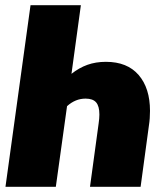

<svg xmlns="http://www.w3.org/2000/svg" viewBox="-20 -716 614 736"><path d="M555 -291Q555 -261 551 -236L519 0H325L358 -242Q361 -262 361 -277Q361 -309 348.5 -323.5Q336 -338 308 -338Q269 -338 237 -309L194 0H1L97 -696H290L254 -433Q283 -456 315 -467.5Q347 -479 386 -479Q468 -479 511.5 -428.5Q555 -378 555 -291Z"/></svg>

Font: Fira Sans Condensed Black
Style: Italic
Weight: 900
Width: 3
Italic angle: -8°
Designer: Carrois Corporate & Edenspiekermann AG
Foundry: Carrois Corporate GbR & Edenspiekermann AG
Version: Version 4.203